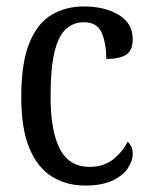

<svg xmlns="http://www.w3.org/2000/svg" viewBox="-20 -566 466 596"><path d="M244 10Q186 10 141 -18Q96 -46 71 -106.5Q46 -167 46 -265Q46 -372 71.5 -433.5Q97 -495 141 -520.5Q185 -546 240 -546Q305 -546 348.5 -520Q392 -494 392 -444Q392 -410 372 -396.5Q352 -383 310 -383Q310 -430 296 -463.5Q282 -497 240 -497Q209 -497 185.5 -476.5Q162 -456 149.5 -406Q137 -356 137 -266Q137 -159 166 -103.5Q195 -48 258 -48Q302 -48 331.5 -71.5Q361 -95 376 -126Q383 -120 387.5 -111Q392 -102 392 -88Q392 -67 377 -44Q362 -21 329 -5.5Q296 10 244 10Z"/></svg>

Font: Noto Serif Condensed
Style: Regular
Weight: 400
Width: 3
Designer: Monotype Design Team
Foundry: Monotype Imaging Inc.
Version: Version 2.013; ttfautohint (v1.8.4.7-5d5b)